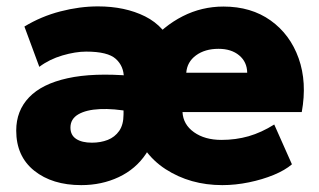

<svg xmlns="http://www.w3.org/2000/svg" viewBox="-20 -550 973 586"><path d="M228 15Q139.5 15 84.5 -29Q29.5 -73 29.5 -151.5Q29.5 -212 68.8 -253Q108 -294 186.2 -311.2Q264.5 -328.5 381 -318.5L380.5 -209Q326.5 -219 284.8 -217Q243 -215 219 -201Q195 -187 195 -160.5Q195 -137.5 212.5 -126Q230 -114.5 260.5 -114.5Q287 -114.5 308.8 -123Q330.5 -131.5 343.8 -150.5Q357 -169.5 357 -200.5L358 -312.5Q358 -348 333.5 -370.2Q309 -392.5 243 -392.5Q210.5 -392.5 170.5 -380.8Q130.5 -369 100 -346L54.5 -469Q105.5 -500 164.2 -515.2Q223 -530.5 279 -530.5Q361.5 -530.5 422.8 -500Q484 -469.5 512.5 -400L433 -415.5Q479.5 -471 537.8 -500.5Q596 -530 662 -530Q746.5 -530 806 -487.5Q865.5 -445 891.5 -372Q917.5 -299 901 -208H537Q539 -170 572 -146.5Q605 -123 656 -123Q699.5 -123 738.8 -134.2Q778 -145.5 817 -170L871 -48.5Q850 -30.5 815.5 -16.2Q781 -2 739.8 6.5Q698.5 15 658.5 15Q560.5 15 485.2 -33.8Q410 -82.5 381 -180L457.5 -195Q457 -127.5 425.8 -80.8Q394.5 -34 342.5 -9.5Q290.5 15 228 15ZM548.5 -328H734.5Q734 -361 710 -381Q686 -401 647 -401Q605.5 -401 578.2 -381Q551 -361 548.5 -328Z"/></svg>

Font: Geologica Cursive ExtraBold
Style: Regular
Weight: 800
Designer: Sindre Bremnes, Frode Helland
Foundry: Monokrom Skriftforlag AS
Version: Version 1.010;gftools[0.9.28]